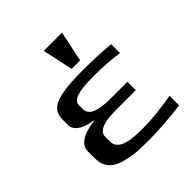

<svg xmlns="http://www.w3.org/2000/svg" viewBox="-192 -852 1005 1005"><g transform="rotate(-45 310.5 -350.0)"><path d="M193 -131V-162C193 -220 275 -224 348 -224H479V-286H369C295 -286 213 -291 213 -350V-380C213 -415 263 -432 363 -432H383C442 -432 500 -428 558 -420V-485C495 -491 430 -494 364 -494C304 -494 257 -492 224 -487C147 -477 99 -454 99 -385V-346C99 -298 158 -274 213 -267V-265C121 -254 75 -223 75 -174V-124C75 -63 107 -26 164 -10C224 8 264 10 346 10C410 10 489 4 583 -7V-78C493 -63 423 -56 371 -56C284 -56 193 -61 193 -131ZM383 -540 419 -710H284L320 -540Z"/></g></svg>

Font: Gamestation Extended
Style: Regular
Weight: 400
Width: 7
Designer: Jonas Hecksher
Foundry: Jonas Hecksher, Playtypeª, e-types AS
Version: Version 1.003